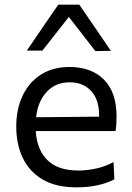

<svg xmlns="http://www.w3.org/2000/svg" viewBox="-20 -796 568 827"><path d="M310 11Q221 11 163.5 -23Q106 -57 78 -116Q50 -175 50 -251Q50 -326 77.5 -384Q105 -442 156.5 -474.8Q208 -507.5 279.5 -507.5Q373.5 -507.5 427.8 -453Q482 -398.5 482 -294.5Q482 -258 478 -231.5H134Q138.5 -152.5 183.5 -107Q228.5 -61.5 318 -61.5Q353 -61.5 393.5 -70Q434 -78.5 469 -98L472.5 -23.5Q444 -8 402 1.5Q360 11 310 11ZM280.5 -441.5Q219 -441.5 180.8 -399.8Q142.5 -358 135.5 -291L407 -293.5Q407 -295 407 -297.5Q407 -368 372 -404.8Q337 -441.5 280.5 -441.5ZM390.5 -576Q362 -613 333.8 -649.5Q305.5 -686 276.5 -723Q247.5 -686 219.5 -650.5Q191.5 -614.5 162.5 -578H95.5Q129 -627 163 -677Q197 -726.5 231 -776H321.5Q355.5 -726.5 389.5 -676.8Q423.5 -627 457.5 -577Z"/></svg>

Font: Heraclito
Style: Regular
Weight: 400
Designer: Kostas Bartsokas (font) & Cristiano Sobral (main changes)
Foundry: Kostas Bartsokas (font) & Cristiano Sobral (main changes)
Version: Version 1.00;July 8, 2020;FontCreator 13.0.0.2655 64-bit